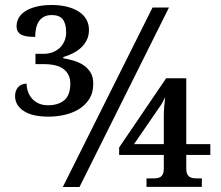

<svg xmlns="http://www.w3.org/2000/svg" viewBox="-20 -744 880 764"><path d="M173.8 -279.8Q108.4 -279.8 74.2 -302.5Q40 -325.2 40 -361.8Q40 -383.8 52.5 -397.5Q64.9 -411.1 85.9 -411.1Q85.9 -395.5 91.1 -380.1Q96.2 -364.7 106.7 -352.5Q117.2 -340.3 133.1 -332.8Q148.9 -325.2 170.9 -325.2Q212.4 -325.2 236.1 -345.5Q259.8 -365.7 259.8 -412.1Q259.8 -447.3 234.4 -468Q209 -488.8 153.8 -488.8H121.1V-529.8H153.8Q172.9 -529.8 189 -535.9Q205.1 -542 217.3 -553.2Q229.5 -564.5 236.3 -580.3Q243.2 -596.2 243.2 -616.2Q243.2 -649.4 230 -666.7Q216.8 -684.1 186 -684.1Q167 -684.1 154.3 -677Q141.6 -669.9 134 -658Q126.5 -646 123.3 -630.1Q120.1 -614.3 120.1 -597.2Q103 -597.2 89.1 -598.9Q75.2 -600.6 65.7 -605.5Q56.2 -610.4 51 -618.7Q45.9 -627 45.9 -640.1Q45.9 -658.2 54.9 -673.6Q64 -689 81.8 -700.2Q99.6 -711.4 125.7 -717.8Q151.9 -724.1 186 -724.1Q219.2 -724.1 246.6 -717.3Q273.9 -710.4 293.5 -697.8Q313 -685.1 323.5 -666.7Q334 -648.4 334 -625Q334 -603 325.7 -585.7Q317.4 -568.4 303.5 -555.2Q289.6 -542 271 -532.5Q252.4 -522.9 231.9 -517.1V-512.2Q252 -508.8 272.9 -502.7Q293.9 -496.6 311.3 -485.4Q328.6 -474.1 339.8 -456.3Q351.1 -438.5 351.1 -411.1Q351.1 -374.5 334.7 -349.4Q318.4 -324.2 292.5 -308.8Q266.6 -293.5 235.4 -286.6Q204.1 -279.8 173.8 -279.8ZM296.4 0H230L586.9 -713.9H652.3ZM721.2 -127.4V-72.3Q721.2 -59.6 724.6 -52Q728 -44.4 733.9 -40.5Q739.7 -36.6 747.3 -35.4Q754.9 -34.2 763.2 -34.2H783.2V-0.5H563V-34.2H590.8Q599.1 -34.2 606.4 -35.4Q613.8 -36.6 619.4 -40.5Q625 -44.4 628.4 -52Q631.8 -59.6 631.8 -72.3V-127.4H454.1V-157.2L641.1 -432.6H721.2V-170.4H816.9V-127.4ZM631.8 -283.2Q631.8 -298.8 633.3 -318.8Q634.8 -338.9 637.2 -357.4Q633.3 -349.1 628.9 -340.8Q624.5 -332.5 622.1 -328.6L513.2 -170.4H631.8Z"/></svg>

Font: Droid Serif
Style: Regular
Weight: 400
Version: Version 1.00 build 112